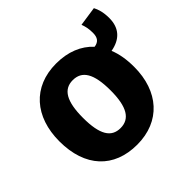

<svg xmlns="http://www.w3.org/2000/svg" viewBox="-167 -830 1020 1020"><g transform="rotate(-45 343.0 -320.0)"><path d="M686 -563C686 -608 676 -637 665 -658L556 -642C564 -620 569 -600 569 -569C569 -534 556 -515 523 -510C474 -563 404 -592 315 -592C140 -592 35 -471 35 -287C35 -94 141 18 315 18C490 18 596 -103 596 -286C596 -341 588 -390 571 -431C644 -444 686 -487 686 -563ZM315 -107C246 -107 212 -160 212 -287C212 -411 246 -467 315 -467C384 -467 419 -414 419 -286C419 -162 384 -107 315 -107Z"/></g></svg>

Font: Glow Sans SC Normal ExtraBold
Style: Regular
Weight: 800
Designer: Ryoko NISHIZUKA (kana, bopomofo & ideographs); Paul D. Hunt (Latin, Greek & Cyrillic); Sandoll Communications, Soo-young
Version: Version 0.93